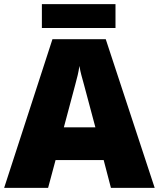

<svg xmlns="http://www.w3.org/2000/svg" viewBox="-32 -906 766 926"><path d="M503 0H714L478 -717H221L-12 0H200L236 -134H468ZM428 -292H276L331 -498C341 -536 346 -553 351 -588C357 -552 362 -539 373 -498ZM170 -886V-771H525V-886Z"/></svg>

Font: Frost ExtraBold
Style: Regular
Weight: 800
Designer: Lee Frost
Foundry: Lee Frost for Ice Communication Norge AS
Version: Version 2.011;hotconv 1.0.107;makeotfexe 2.5.65593